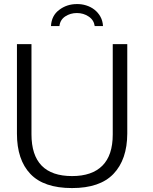

<svg xmlns="http://www.w3.org/2000/svg" viewBox="-20 -932 767 962"><path d="M235.4 -801.3Q238.3 -854 276.4 -882.3Q314.5 -911.6 365.2 -911.6Q388.7 -912.1 411.6 -905Q434.6 -897.9 452.9 -883.8Q471.2 -869.6 482.9 -848.9Q494.6 -828.1 496.1 -801.3H454.6Q450.2 -832 424.3 -849.1Q398.4 -866.7 365.2 -866.7Q332.5 -866.7 306.6 -849.6Q281.2 -832.5 277.8 -801.3ZM340.8 10.3Q199.7 10.3 132.3 -60.5Q64.9 -131.3 64.9 -262.2V-710.9H137.7V-259.3Q137.7 -49.8 341.3 -49.8Q440.9 -49.8 492.9 -101.8Q544.9 -153.8 544.9 -258.3V-710.9H617.7V-262.7Q617.2 -132.3 548.3 -60.5Q480.5 10.3 340.8 10.3Z"/></svg>

Font: Ride Light
Style: Regular
Weight: 300
Version: Version 3.000